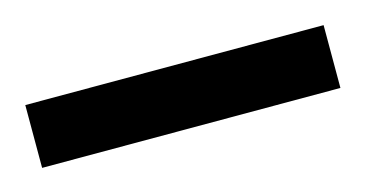

<svg xmlns="http://www.w3.org/2000/svg" viewBox="-28 -752 359 189"><g transform="rotate(-15 152.0 -657.0)"><path d="M0 -689H304V-625H0Z"/></g></svg>

Font: Rosario Light Light
Style: Regular
Weight: 300
Version: Version 1.101; ttfautohint (v1.8.1.43-b0c9)